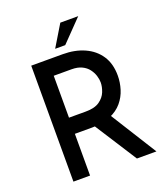

<svg xmlns="http://www.w3.org/2000/svg" viewBox="-160 -1016 984 1128"><g transform="rotate(-20 332.0 -452.0)"><path d="M300 -725Q376 -725 435 -698.5Q494 -672 527.5 -621.5Q561 -571 561 -497Q561 -454 548 -412Q535 -370 506.5 -336Q478 -302 430.5 -281.5Q383 -261 314 -261H207V0H103V-725ZM312 -362Q368 -362 398.5 -383.5Q429 -405 441 -435.5Q453 -466 453 -493Q453 -513 446 -535.5Q439 -558 423.5 -578.5Q408 -599 382 -611.5Q356 -624 318 -624H207V-362ZM434 -300 622 0H500L309 -298ZM462 -904 332 -770H269L350 -904Z"/></g></svg>

Font: Reem Kufi Fun
Style: Regular
Weight: 400
Designer: Khaled Hosny
Version: Version 1.005